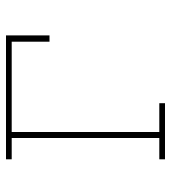

<svg xmlns="http://www.w3.org/2000/svg" viewBox="15 -585 570 640"><g transform="rotate(-90 300.0 -265.0)"><path d="M89 0V-19H160V-511H89V-530H502V-385H481V-511H180V-19H276V0Z"/></g></svg>

Font: Iosevka Slab Thin Extended
Style: Regular
Weight: 100
Width: 7
Monospace: yes
Designer: Belleve Invis
Foundry: Belleve Invis
Version: Version 11.1.1; ttfautohint (v1.8.3)